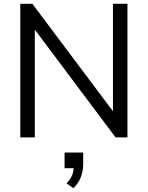

<svg xmlns="http://www.w3.org/2000/svg" viewBox="-20 -725 780 1013"><path d="M87.1 0V-705H150.7L599.7 -106.4H575.9V-705H652.4V0H589.8L140.8 -599.1H163.7V0ZM367.2 267.9 331.3 242.3Q353.8 218.2 361.6 196.9Q369.3 175.6 369.3 151.5L389.9 162.3H320.7V79.9H418.9V140Q418.9 177.3 406.4 209.7Q393.9 242 367.2 267.9Z"/></svg>

Font: Nunito Sans 12pt ExtraLight
Style: Regular
Weight: 200
Designer: Vernon Adams
Foundry: Vernon Adams
Version: Version 3.101;gftools[0.9.27]